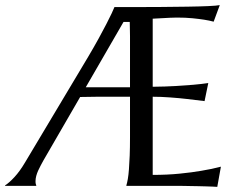

<svg xmlns="http://www.w3.org/2000/svg" viewBox="-80 -728 935 752"><path d="M377.9 -349.1Q338.4 -349.1 300.5 -349.1Q262.7 -349.1 233.9 -348.1L89.8 -99.1Q85 -90.3 79.6 -80.3Q74.2 -70.3 69.6 -60.1Q64.9 -49.8 62 -39.1Q59.1 -28.3 59.1 -18.1Q59.1 -11.7 60.1 -7.6Q61 -3.4 62 -2V0H-60.1V-2Q-44.4 -11.7 -23.4 -34.4Q-2.4 -57.1 18.1 -91.8L266.1 -506.8Q288.6 -544.9 306.2 -576.9Q323.7 -608.9 336.4 -633.5Q349.1 -658.2 357.2 -675.3Q365.2 -692.4 368.2 -700.2H435.1Q494.1 -700.2 551 -700.7Q607.9 -701.2 655 -701.9Q702.1 -702.6 735.6 -704.1Q769 -705.6 780.8 -708L756.8 -643.1Q740.7 -647.5 719.2 -650.9Q700.7 -653.8 674.1 -656.5Q647.5 -659.2 612.8 -659.2Q601.1 -659.2 585 -658.4Q568.8 -657.7 553.7 -656.7Q536.1 -655.8 518.1 -654.8V-388.2Q568.4 -388.7 608.6 -391.1Q648.9 -393.6 677.2 -396Q710.4 -398.9 735.8 -402.8L721.2 -332Q687.5 -336.4 652.3 -340.3Q622.1 -343.8 586.4 -346.4Q550.8 -349.1 518.1 -349.1V-43Q575.2 -43 623.8 -47.9Q672.4 -52.7 708.5 -59.1Q750.5 -65.9 785.2 -75.2L771 3.9Q765.1 3.4 753.4 2.9Q741.7 2.4 727.3 2Q712.9 1.5 697 1.2Q681.2 1 667 0.7Q652.8 0.5 641.8 0.2Q630.9 0 626 0H415V-2Q418 -12.2 420.7 -27.3Q423.3 -42.5 425 -64.9Q426.8 -87.4 428 -118.4Q429.2 -149.4 429.2 -190.9V-349.1ZM255.9 -386.2H429.2V-508.8Q429.2 -554.2 429.2 -586.4Q429.2 -618.7 428.2 -642.1H403.8Z"/></svg>

Font: Marcellus
Style: Regular
Weight: 400
Designer: Astigmatic (AOETI)
Foundry: Astigmatic (AOETI)
Version: Version 1.000